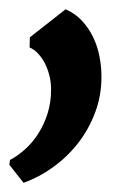

<svg xmlns="http://www.w3.org/2000/svg" viewBox="-24 -150 301 415"><path d="M40.5 -69.3 117.7 -129.9Q138.2 -121.1 152.8 -105.5Q167.5 -89.8 177 -70.3Q186.5 -50.8 190.9 -28.6Q195.3 -6.3 195.3 16.1Q195.3 57.1 181.4 93.8Q167.5 130.4 144.3 159.9Q121.1 189.5 90.6 211.4Q60.1 233.4 26.9 245.1L-3.9 206.1L-2.4 195.8Q14.2 187 30.3 172.6Q46.4 158.2 58.8 138.7Q71.3 119.1 78.9 95.2Q86.4 71.3 86.4 43Q86.4 26.9 82.5 12.2Q78.6 -2.4 72.3 -14.4Q65.9 -26.4 57.6 -34.9Q49.3 -43.5 40 -47.4Z"/></svg>

Font: Merriweather
Style: Italic
Weight: 400
Italic angle: -7°
Designer: Eben Sorkin ( eben@eyebytes.com )
Foundry: Eben Sorkin ( eben@eyebytes.com )
Version: Version 1.005; ttfautohint (v0.97) -l 13 -r 13 -G 200 -x 24 